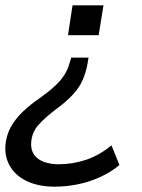

<svg xmlns="http://www.w3.org/2000/svg" viewBox="-47 -511 533 720"><path d="M159 189Q100 189 57.5 170Q15 151 -7 116.5Q-29 82 -27 37Q-24 -3 -6.5 -34.5Q11 -66 39.5 -93Q68 -120 102 -143Q137 -168 159.5 -189Q182 -210 195 -231Q208 -252 214 -275L220 -295H285L281 -271Q275 -238 262.5 -210Q250 -182 226 -156Q202 -130 164 -102Q125 -73 98.5 -44Q72 -15 70 24Q68 50 80.5 68.5Q93 87 117.5 96Q142 105 173 105Q225 105 275 88.5Q325 72 371 34L401 108Q368 135 328.5 153Q289 171 245.5 180Q202 189 159 189ZM208 -379 225 -491H341L323 -379Z"/></svg>

Font: Nunito Sans 10pt Medium
Style: Italic
Weight: 500
Italic angle: -9°
Designer: Vernon Adams
Foundry: Vernon Adams
Version: Version 3.101;gftools[0.9.27]